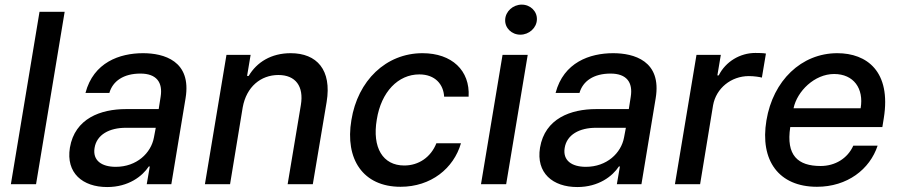

<svg xmlns="http://www.w3.org/2000/svg" viewBox="-20 -777 3801 810"><path d="M252.8 -727.3H146.7L25.9 0H132.1Z M432.2 12.1C522.4 12.1 580.6 -33.7 607.6 -74.6H611.9L599.1 0H702.8L762.8 -362.2C789.4 -521 670.1 -552.6 583.5 -552.6C484.7 -552.6 374.3 -513.8 340.6 -384.9H441.4C455.6 -435 501.4 -466.6 572.4 -466.6C640.6 -466.6 667.3 -429.3 657.7 -369L649.5 -316.8H511.7C405.2 -316.8 295.8 -277.7 274.9 -154.1C257.5 -47.2 328.5 12.1 432.2 12.1ZM378.9 -152.7C387.8 -209.5 442.1 -237.9 511 -237.9H637.1L629.3 -196.7C617.2 -131.4 556.8 -73.2 468.4 -73.2C408.4 -73.2 370.4 -100.1 378.9 -152.7Z M1003.9 -323.9C1019.5 -410.9 1080.3 -460.6 1154.5 -460.6C1226.9 -460.6 1262.4 -413 1249.3 -334.2L1193.5 0H1299.7L1358 -346.9C1380.3 -482.2 1316.8 -552.6 1206.3 -552.6C1124.3 -552.6 1063.6 -514.9 1029.1 -456.7H1022.4L1037.3 -545.5H935.4L844.5 0H950.6Z M1669.7 11C1798.3 11 1893.8 -66.4 1924.7 -172.6H1821C1797.6 -113.6 1746.1 -78.8 1685.4 -78.8C1595.2 -78.8 1549.4 -153.8 1569.6 -272.7C1588.1 -389.6 1659.8 -463.1 1748.9 -463.1C1816.4 -463.1 1850.9 -420.5 1853.7 -369.3H1957C1963.4 -479.4 1886.4 -552.6 1762.4 -552.6C1608.3 -552.6 1489 -436.8 1462.4 -270.2C1434.7 -105.8 1511.4 11 1669.7 11Z M2009.2 0H2115.4L2206.3 -545.5H2100.1ZM2111.2 -693.9C2109.4 -659.1 2138.5 -630.7 2175.1 -630.7C2212 -630.7 2243.6 -659.1 2245 -693.9C2246.8 -729 2217.7 -757.5 2181.1 -757.5C2144.2 -757.5 2112.6 -729 2111.2 -693.9Z M2415.5 12.1C2505.7 12.1 2563.9 -33.7 2590.9 -74.6H2595.2L2582.4 0H2686.1L2746.1 -362.2C2772.7 -521 2653.4 -552.6 2566.8 -552.6C2468 -552.6 2357.6 -513.8 2323.9 -384.9H2424.7C2438.9 -435 2484.7 -466.6 2555.8 -466.6C2623.9 -466.6 2650.6 -429.3 2641 -369L2632.8 -316.8H2495C2388.5 -316.8 2279.1 -277.7 2258.2 -154.1C2240.8 -47.2 2311.8 12.1 2415.5 12.1ZM2362.2 -152.7C2371.1 -209.5 2425.4 -237.9 2494.3 -237.9H2620.4L2612.6 -196.7C2600.5 -131.4 2540.1 -73.2 2451.7 -73.2C2391.7 -73.2 2353.7 -100.1 2362.2 -152.7Z M2827.4 0H2933.6L2988.3 -333.1C3001.1 -404.5 3064.3 -456 3139.2 -456C3161.6 -456 3186.1 -452.1 3194.2 -449.6L3211.3 -551.1C3200.3 -553.3 3180 -553.6 3166.5 -553.6C3102.6 -553.6 3041.2 -517.4 3012.1 -458.8H3006.4L3021 -545.5H2918.3Z M3426.5 11C3554.3 11 3649.5 -62.5 3682.5 -162.6H3579.9C3555.8 -108.7 3503.2 -76.7 3442.1 -76.7C3346.2 -76.7 3295.5 -121.1 3313.9 -240.8H3702.4L3708.5 -278.4C3740.4 -475.9 3636.7 -552.6 3512.4 -552.6C3360.8 -552.6 3241.1 -436.8 3213.4 -269.2C3185 -99.8 3265.6 11 3426.5 11ZM3327.8 -320.3C3342.7 -392 3416.2 -464.8 3498.9 -464.8C3581.3 -464.8 3625 -403.8 3610.8 -320.3Z"/></svg>

Font: Magic Ui Pro Medium
Style: Italic
Weight: 500
Italic angle: -9.39999°
Designer: Stefan Endress, Andreas Faust
Version: Version 1.000;FEAKit 1.0